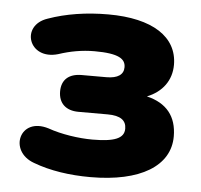

<svg xmlns="http://www.w3.org/2000/svg" viewBox="-43 -547 630 603"><g transform="rotate(5 272.0 -246.0)"><path d="M263 11C421 11 513 -46 513 -139C513 -202 481 -242 418 -257C466 -276 494 -314 494 -363C494 -451 415 -503 275 -503C206 -503 142 -493 86 -473C2 -445 37 -338 129 -365C165 -377 202 -384 242 -384C319 -384 340 -368 340 -342C340 -319 322 -306 286 -306H208C168 -306 145 -286 145 -249C145 -212 168 -190 208 -190H300C341 -190 359 -176 359 -150C359 -119 328 -107 259 -107C216 -107 161 -115 119 -130C25 -159 -1 -48 83 -18C136 2 198 11 263 11Z"/></g></svg>

Font: SN Pro Heavy
Style: Regular
Weight: 800
Designer: Tobias Whetton
Foundry: Supernotes
Version: Version 1.001;Glyphs 3.2 (3249)